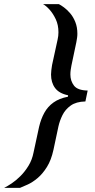

<svg xmlns="http://www.w3.org/2000/svg" viewBox="-93 -763 461 933"><path d="M-73 150Q-57 142 -36 128Q-15 114 6.5 92.5Q28 71 45.5 42.5Q63 14 70 -22L97 -147Q106 -185 122.5 -215Q139 -245 167 -265Q195 -285 237 -293L238 -300Q194 -309 174.5 -335.5Q155 -362 155 -401Q155 -411 156.5 -422.5Q158 -434 160 -447L187 -571Q189 -580 190 -588.5Q191 -597 191 -606Q191 -642 178 -669.5Q165 -697 148 -716Q131 -735 116 -743H193Q203 -738 218 -727Q233 -716 248 -698.5Q263 -681 273 -656Q283 -631 283 -599Q283 -589 281.5 -579Q280 -569 278 -558L254 -444Q252 -434 250.5 -423Q249 -412 249 -401Q249 -370 266.5 -347Q284 -324 333 -323L322 -270Q277 -269 250.5 -250Q224 -231 210.5 -203.5Q197 -176 191 -149L167 -36Q156 15 135 48.5Q114 82 89.5 102.5Q65 123 42 133.5Q19 144 4 150Z"/></svg>

Font: Saira SemiExpanded Medium
Style: Italic
Weight: 500
Width: 6
Italic angle: -12°
Designer: Hector Gatti with collaboration of the Omnibus-Type team
Foundry: Omnibus-Type
Version: Version 1.101